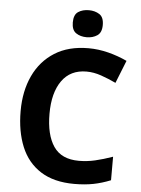

<svg xmlns="http://www.w3.org/2000/svg" viewBox="-61 -976 760 1033"><g transform="rotate(5 318.5 -459.0)"><path d="M393 -598Q306 -598 260 -533Q214 -468 214 -355Q214 -241 256.5 -178.5Q299 -116 393 -116Q437 -116 480.5 -126Q524 -136 575 -154V-27Q528 -8 482 1Q436 10 379 10Q269 10 197.5 -35.5Q126 -81 92 -163.5Q58 -246 58 -356Q58 -464 97 -547Q136 -630 210.5 -677Q285 -724 393 -724Q446 -724 499.5 -710.5Q553 -697 602 -674L553 -551Q513 -570 472.5 -584Q432 -598 393 -598ZM377 -928Q410 -928 434 -912.5Q458 -897 458 -855Q458 -814 434 -798Q410 -782 377 -782Q343 -782 319.5 -798Q296 -814 296 -855Q296 -897 319.5 -912.5Q343 -928 377 -928Z"/></g></svg>

Font: Noto Sans Medefaidrin
Style: Bold
Weight: 700
Designer: Dalton Maag Ltd
Foundry: Dalton Maag Ltd
Version: Version 1.002; ttfautohint (v1.8.4.7-5d5b)